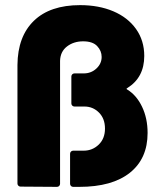

<svg xmlns="http://www.w3.org/2000/svg" viewBox="-20 -728 624 748"><path d="M292 -708Q365 -708 421.5 -684Q478 -660 510 -615Q542 -570 542 -510Q542 -426 476 -385Q470 -382 476 -379Q512 -357 533.5 -312Q555 -267 555 -210Q555 -110 486 -55Q417 0 289 0H265Q260 0 256.5 -3.5Q253 -7 253 -12V-129Q253 -134 256.5 -137.5Q260 -141 265 -141H306Q340 -141 364.5 -164.5Q389 -188 389 -227Q389 -266 365.5 -289.5Q342 -313 309 -313H270Q265 -313 261.5 -316.5Q258 -320 258 -325V-430Q258 -435 261.5 -438.5Q265 -442 270 -442H306Q335 -442 355.5 -461Q376 -480 376 -506Q376 -530 358.5 -548.5Q341 -567 304 -567Q267 -567 241 -547Q215 -527 214 -491V-12Q214 -7 210.5 -3.5Q207 0 202 0L60 -1Q55 -1 51.5 -4.5Q48 -8 48 -13V-475Q49 -586 112 -647Q175 -708 292 -708Z"/></svg>

Font: BARLOWEXTRABOLD
Style: Regular
Weight: 800
Designer: Jeremy Tribby
Foundry: Tribby Type
Version: Version 1.422